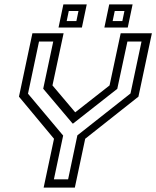

<svg xmlns="http://www.w3.org/2000/svg" viewBox="-20 -851 709 871"><path d="M178 0 225 -221.5 66 -412.5 127 -700H268.5L218 -463.5L325 -337H315.5L477 -463.5L527.5 -700H669L608 -412.5L366.5 -221.5L319.5 0ZM224.5 -37.5H289L331 -237L572 -427L622 -662.5H558L512 -448L311.5 -290.5H309.5L176 -448.5L221.5 -662.5H157L107 -426L266.5 -236ZM453.5 -726 475.5 -831H581.5L559.5 -726ZM245.5 -726 267.5 -831H373.5L351.5 -726ZM282.5 -755.5H326.5L336 -801H292ZM491 -755.5H535L544.5 -801H500.5Z"/></svg>

Font: Tourney
Style: Italic
Weight: 400
Italic angle: -12°
Version: Version 1.015